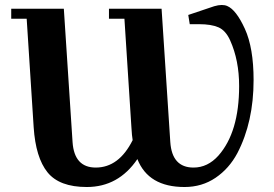

<svg xmlns="http://www.w3.org/2000/svg" viewBox="-20 -735 1097 770"><path d="M25 -660V-700H236L271 -165Q278 -63 364 -63Q457 -63 512 -173Q509 -189 507 -225L479 -660H417V-700H628L663 -165Q670 -63 756 -63Q813 -63 856 -111Q939 -205 939 -390Q939 -493 903 -573Q885 -613 856 -625.5Q827 -638 779 -638H741L735 -675L839 -710Q856 -715 869 -715Q882 -715 891 -711Q927 -696 962 -619.5Q997 -543 997 -414Q997 -246 932 -121Q899 -59 844.5 -22Q790 15 720 15Q575 15 531 -97Q455 15 328 15Q218 15 170.5 -44Q123 -103 115 -225L87 -660Z"/></svg>

Font: Croissant One
Style: Regular
Weight: 400
Designer: Eduardo Rodriguez Tunni
Foundry: Eduardo Rodriguez Tunni
Version: Version 1.001